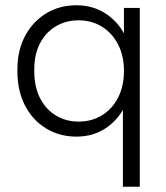

<svg xmlns="http://www.w3.org/2000/svg" viewBox="-20 -508 628 728"><path d="M446 200V-129L458 -115Q433 -58 384 -24Q335 10 270 10Q205 10 154 -21.5Q103 -53 74.5 -108.5Q46 -164 46 -237V-246Q46 -317 75 -371.5Q104 -426 154.5 -457Q205 -488 270 -488Q336 -488 386 -453Q436 -418 461 -359L450 -346V-478H510V200ZM278 -47Q328 -47 367 -71Q406 -95 428 -138.5Q450 -182 450 -239Q450 -296 428 -339Q406 -382 367 -406.5Q328 -431 278 -431Q229 -431 190.5 -407.5Q152 -384 131 -342.5Q110 -301 110 -246V-237Q110 -180 131 -137.5Q152 -95 190.5 -71Q229 -47 278 -47Z"/></svg>

Font: SUSE Light
Style: Regular
Weight: 300
Designer: Rene Bieder
Foundry: SUSE
Version: Version 1.000